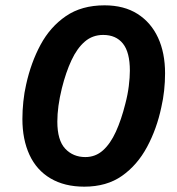

<svg xmlns="http://www.w3.org/2000/svg" viewBox="-20 -691 665 720"><path d="M296 9Q222 9 169.5 -22Q117 -53 90.5 -110.5Q64 -168 64 -245Q64 -276 67.5 -310Q71 -344 78 -374Q96 -456 132 -523Q168 -590 227 -630.5Q286 -671 372 -671Q445 -671 495.5 -639Q546 -607 572.5 -550Q599 -493 599 -416Q599 -384 595.5 -351.5Q592 -319 585 -289Q568 -208 531.5 -140Q495 -72 437.5 -31.5Q380 9 296 9ZM300 -102Q338 -102 366 -127Q394 -152 414.5 -197Q435 -242 450 -302Q459 -336 463 -368.5Q467 -401 467 -426Q467 -495 441 -527.5Q415 -560 367 -560Q327 -560 298 -535Q269 -510 248 -465Q227 -420 212 -360Q195 -291 195 -235Q195 -165 224.5 -133.5Q254 -102 300 -102Z"/></svg>

Font: Kantumruy Pro SemiBold
Style: Italic
Weight: 600
Italic angle: -13°
Version: Version 1.002